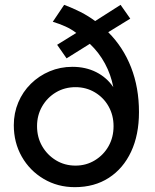

<svg xmlns="http://www.w3.org/2000/svg" viewBox="-20 -763 640 793"><path d="M289 10Q218 10 160.5 -24Q103 -58 70 -116Q37 -174 37 -246Q37 -296 55.5 -340Q74 -384 107.5 -417Q141 -450 185 -468.5Q229 -487 279 -487Q334 -487 377.5 -465Q421 -443 448 -403Q438 -455 413.5 -500.5Q389 -546 351 -582L255 -522L216 -578L295 -627Q274 -643 249.5 -654Q225 -665 198 -673L245 -743Q280 -730 312.5 -713.5Q345 -697 373 -676L478 -743L518 -686L427 -630Q489 -568 521.5 -484.5Q554 -401 554 -300Q554 -206 521.5 -136.5Q489 -67 429.5 -28.5Q370 10 289 10ZM292 -79Q336 -79 372 -101Q408 -123 428.5 -159.5Q449 -196 449 -242Q449 -287 428.5 -323.5Q408 -360 372 -381.5Q336 -403 292 -403Q247 -403 211 -381.5Q175 -360 154 -323.5Q133 -287 133 -242Q133 -196 154 -159.5Q175 -123 211 -101Q247 -79 292 -79Z"/></svg>

Font: Red Hat Display SemiBold
Style: Regular
Weight: 600
Designer: Pentagram, MCKL
Foundry: Pentagram, MCKL
Version: Version 1.023